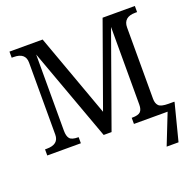

<svg xmlns="http://www.w3.org/2000/svg" viewBox="-155 -872 1249 1240"><g transform="rotate(-20 469.0 -252.0)"><path d="M805.2 -109.9Q805.2 -79.1 820.8 -62.5Q836.4 -45.9 888.2 -45.9H928.2V-41L863.8 210H782.2L865.2 0H633.8V-42H637.2Q679.7 -42 694.3 -57.1Q709 -72.3 709 -105V-639.2L480 0H425.8L193.8 -637.2V-113.8Q193.8 -76.2 208 -59.1Q222.2 -42 266.1 -42H269V0H38.1V-42H50.8Q132.8 -42 132.8 -108.9V-604Q132.8 -671.9 50.8 -671.9H38.1V-713.9H266.1L473.1 -142.1L678.2 -713.9H899.9V-671.9H887.2Q805.2 -671.9 805.2 -600.1Z"/></g></svg>

Font: Droid-TTFautohint Serif
Style: Regular
Weight: 400
Foundry: Ascender Corporation
Version: Version 1.00; ttfautohint (v1.00rc1.4-1a1c-dirty) -l 8 -r 50